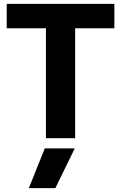

<svg xmlns="http://www.w3.org/2000/svg" viewBox="-20 -719 630 999"><path d="M219 -572H15V-699H575V-572H371V0H219ZM213 53H369L268 260H130Z"/></svg>

Font: Prompt SemiBold
Style: Regular
Weight: 600
Designer: Katatrad Team
Foundry: CadsonDemak
Version: Version 1.000